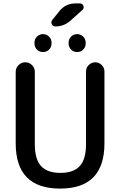

<svg xmlns="http://www.w3.org/2000/svg" viewBox="-20 -1095 704 1125"><path d="M72 -255V-674Q72 -697 88.5 -713.5Q105 -730 128 -730Q151 -730 167.5 -713.5Q184 -697 184 -674V-250Q184 -162 220.5 -122Q257 -82 334 -82Q411 -82 447.5 -122Q484 -162 484 -250V-676Q484 -698 500 -714Q516 -730 538 -730Q560 -730 576 -714Q592 -698 592 -676V-255Q592 10 332 10Q72 10 72 -255ZM382 -840V-845Q382 -866 396.5 -880.5Q411 -895 432 -895Q453 -895 467.5 -880.5Q482 -866 482 -845V-840Q482 -819 467.5 -804.5Q453 -790 432 -790Q411 -790 396.5 -804.5Q382 -819 382 -840ZM282 -845V-840Q282 -819 267.5 -804.5Q253 -790 232 -790Q211 -790 196.5 -804.5Q182 -819 182 -840V-845Q182 -866 196.5 -880.5Q211 -895 232 -895Q253 -895 267.5 -880.5Q282 -866 282 -845ZM305 -940Q290 -940 283.5 -953.5Q277 -967 287 -979L329 -1031Q365 -1075 422 -1075H448Q463 -1075 468.5 -1061Q474 -1047 463 -1037L392 -973Q354 -940 305 -940Z"/></svg>

Font: Rounded Mplus 1c Medium
Style: Regular
Weight: 500
Version: Version 1.059.20150529